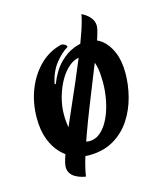

<svg xmlns="http://www.w3.org/2000/svg" viewBox="-123 -810 862 1020"><g transform="rotate(-15 308.5 -300.0)"><path d="M266 15Q227 15 188.5 -0.5Q150 -16 119 -48Q88 -80 69 -129.5Q50 -179 50 -247Q50 -330 78 -402Q106 -474 156.5 -524Q207 -574 276 -591Q287 -591 296 -585Q305 -579 306 -571Q269 -549 235.5 -506.5Q202 -464 188 -398L194 -396Q222 -466 260.5 -504.5Q299 -543 340 -558.5Q381 -574 413 -574Q457 -574 491.5 -548Q526 -522 546.5 -473.5Q567 -425 567 -357Q567 -293 550 -227.5Q533 -162 497 -107Q461 -52 403.5 -18.5Q346 15 266 15ZM288 -57Q324 -57 352 -82Q380 -107 399.5 -148.5Q419 -190 429 -240.5Q439 -291 439 -341Q439 -430 417 -465.5Q395 -501 361 -501Q328 -501 297.5 -476.5Q267 -452 244 -412Q221 -372 207.5 -323.5Q194 -275 194 -228Q194 -181 203.5 -142Q213 -103 233.5 -80Q254 -57 288 -57ZM422 -720Q422 -720 431.5 -715Q441 -710 453.5 -700Q466 -690 475.5 -674.5Q485 -659 485 -638Q485 -622 472.5 -582.5Q460 -543 438 -488Q416 -433 390 -368Q364 -303 337 -235Q310 -167 286 -101Q262 -35 245 21.5Q228 78 222 120Q222 120 213 118.5Q204 117 190.5 112.5Q177 108 163 99.5Q149 91 140 77Q131 63 131 43Q131 24 145.5 -17.5Q160 -59 183.5 -116.5Q207 -174 236.5 -240.5Q266 -307 296 -376.5Q326 -446 352.5 -511Q379 -576 397.5 -630Q416 -684 422 -720Z"/></g></svg>

Font: Merienda
Style: Bold
Weight: 700
Designer: Eduardo Rodriguez Tunni
Foundry: Eduardo Rodriguez Tunni
Version: Version 2.001